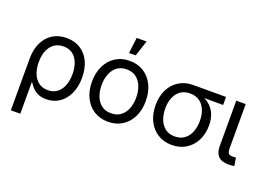

<svg xmlns="http://www.w3.org/2000/svg" viewBox="-127 -1098 2305 1649"><g transform="rotate(20 1025.5 -273.0)"><path d="M71.8 204.1V-268.1Q71.8 -352.1 101.6 -414.1Q131.3 -476.1 185.1 -509.8Q238.8 -543.5 311.5 -543.5Q384.3 -543.5 438 -510Q491.7 -476.6 521.5 -414.6Q551.3 -352.5 551.3 -267.6Q551.3 -183.6 522.2 -120.8Q493.2 -58.1 441.9 -23.4Q390.6 11.2 322.8 11.2Q276.4 11.2 245.1 -4.2Q213.9 -19.5 194.6 -41Q175.3 -62.5 163.1 -82.5H158.2V204.1ZM309.6 -66.4Q359.4 -66.4 393.8 -92.3Q428.2 -118.2 445.8 -163.8Q463.4 -209.5 463.4 -268.1Q463.4 -325.2 446.3 -370.1Q429.2 -415 395.5 -440.7Q361.8 -466.3 311 -466.3Q262.2 -466.3 227.1 -441.7Q191.9 -417 173.6 -372.3Q155.3 -327.6 155.3 -268.1Q155.3 -208.5 173.3 -162.8Q191.4 -117.2 226.1 -91.8Q260.7 -66.4 309.6 -66.4Z M887.7 11.7Q814.5 11.7 759.3 -23.2Q704.1 -58.1 673.1 -120.6Q642.1 -183.1 642.1 -265.1Q642.1 -348.6 673.1 -411.4Q704.1 -474.1 759.3 -509.3Q814.5 -544.4 887.7 -544.4Q961.4 -544.4 1016.8 -509.3Q1072.3 -474.1 1103 -411.4Q1133.8 -348.6 1133.8 -265.1Q1133.8 -183.1 1103 -120.6Q1072.3 -58.1 1016.8 -23.2Q961.4 11.7 887.7 11.7ZM887.7 -65.9Q940.9 -65.9 976.1 -92.8Q1011.2 -119.6 1028.8 -164.8Q1046.4 -210 1046.4 -265.1Q1046.4 -321.3 1028.8 -366.9Q1011.2 -412.6 976.1 -439.7Q940.9 -466.8 887.7 -466.8Q835 -466.8 800 -439.7Q765.1 -412.6 747.6 -366.9Q730 -321.3 730 -265.1Q730 -210 747.6 -164.8Q765.1 -119.6 800 -92.8Q835 -65.9 887.7 -65.9ZM857.4 -605.5 875 -749.5H965.3L918 -605.5Z M1470.2 11.7Q1397 11.7 1341.6 -23.2Q1286.1 -58.1 1255.4 -120.4Q1224.6 -182.6 1224.6 -264.2Q1224.6 -345.7 1255.6 -406.7Q1286.6 -467.8 1341.8 -501.7Q1397 -535.6 1470.2 -535.6H1769.5V-462.4H1547.9L1470.2 -458.5Q1417.5 -458.5 1382.6 -432.9Q1347.7 -407.2 1330.1 -363.3Q1312.5 -319.3 1312.5 -264.2Q1312.5 -209.5 1330.1 -164.3Q1347.7 -119.1 1382.6 -92.5Q1417.5 -65.9 1470.2 -65.9Q1523.4 -65.9 1558.6 -92.8Q1593.8 -119.6 1611.3 -164.6Q1628.9 -209.5 1628.9 -264.2Q1628.9 -319.3 1611.3 -363.3Q1593.8 -407.2 1558.6 -432.9Q1523.4 -458.5 1470.2 -458.5V-487.8Q1523.9 -487.8 1568.8 -473.1Q1613.8 -458.5 1646.7 -429.7Q1679.7 -400.9 1698 -356.9Q1716.3 -313 1716.3 -254.4Q1716.3 -177.7 1685.5 -117.4Q1654.8 -57.1 1599.4 -22.7Q1543.9 11.7 1470.2 11.7Z M1988.8 2.4Q1923.8 2.4 1893.3 -28.3Q1862.8 -59.1 1862.8 -119.6V-535.6H1949.2V-137.2Q1949.2 -101.1 1958.7 -87.4Q1968.3 -73.7 1997.1 -73.7Q2007.8 -73.7 2014.6 -74.2Q2021.5 -74.7 2027.3 -76.2L2039.1 -2.9Q2029.3 -0.5 2015.9 1Q2002.4 2.4 1988.8 2.4Z"/></g></svg>

Font: Inter 20pt
Style: Regular
Weight: 400
Version: Version 4.001;git-66647c0bb